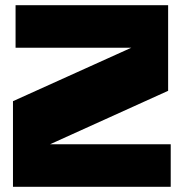

<svg xmlns="http://www.w3.org/2000/svg" viewBox="-20 -720 708 740"><path d="M628 -370 173 -164H638V0H30V-330L486 -536H40V-700H628Z"/></svg>

Font: Fivo Sans Modern ExtBlk
Style: Regular
Weight: 950
Designer: Alexander Slobzheninov
Foundry: Alexander Slobzheninov
Version: 1.0